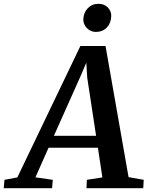

<svg xmlns="http://www.w3.org/2000/svg" viewBox="-90 -988 775 1008"><path d="M-70.5 0 -66.5 -44 1 -56.5 332 -746.5H464L585 -58L664.5 -44L662 0H364L366 -44L447.5 -56.5L424 -212.5H165L96 -57L187 -44L183.5 0ZM193 -275H414.5L368 -580L363 -658.5L331.5 -585ZM412.5 -820.5Q395 -820.5 379.8 -829.8Q364.5 -839 355.8 -854.2Q347 -869.5 347.5 -888Q349 -922.5 371.2 -945.2Q393.5 -968 427 -968Q456.5 -968 475.5 -949.2Q494.5 -930.5 494 -904Q493.5 -868 471.5 -844.2Q449.5 -820.5 412.5 -820.5Z"/></svg>

Font: Merriweather 20pt SemiBold
Style: Italic
Weight: 600
Italic angle: -7.8°
Version: Version 2.101